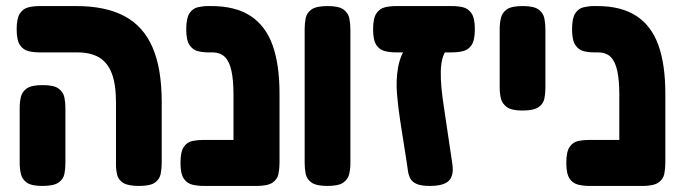

<svg xmlns="http://www.w3.org/2000/svg" viewBox="-20 -605 2254 634"><path d="M439 9Q403 9 387 -1Q371 -11 367 -27.5Q363 -44 363 -61V-266Q363 -327 349 -363Q335 -399 307 -415.5Q279 -432 235 -432H112Q92 -432 74.5 -436Q57 -440 46 -456Q35 -472 35 -508Q35 -545 46 -561Q57 -577 74.5 -581Q92 -585 111 -585H232Q328 -585 390.5 -552Q453 -519 483.5 -449Q514 -379 514 -268V-68Q514 -48 510.5 -30.5Q507 -13 491.5 -2Q476 9 439 9ZM120 9Q84 9 68.5 -2Q53 -13 49 -30.5Q45 -48 45 -67V-249Q45 -268 49 -285Q53 -302 68.5 -313Q84 -324 121 -324Q158 -324 173.5 -312.5Q189 -301 192.5 -284Q196 -267 196 -248V-66Q196 -47 192.5 -30Q189 -13 173 -2Q157 9 120 9Z M827 9Q792 9 775.5 -1Q759 -11 755 -27.5Q751 -44 751 -61V-293Q751 -339 744.5 -370Q738 -401 723 -416.5Q708 -432 680 -432H668Q650 -432 633.5 -436Q617 -440 606 -456Q595 -472 595 -508Q595 -545 605.5 -561Q616 -577 633 -581Q650 -585 667 -585H678Q757 -585 807 -552.5Q857 -520 880 -456Q903 -392 903 -296V-68Q903 -48 899.5 -30.5Q896 -13 880 -2Q864 9 827 9ZM653 9Q634 9 616 5Q598 1 587 -15Q576 -31 576 -67Q576 -104 587 -120Q598 -136 615.5 -139.5Q633 -143 652 -143H836L835 9Z M1061 9Q1025 9 1009 -2Q993 -13 989.5 -30.5Q986 -48 986 -67V-509Q986 -528 989.5 -545.5Q993 -563 1009 -574Q1025 -585 1062 -585Q1099 -585 1114.5 -573.5Q1130 -562 1133.5 -544.5Q1137 -527 1137 -508V-66Q1137 -47 1133 -30Q1129 -13 1113.5 -2Q1098 9 1061 9Z M1399 9Q1371 9 1356 2.5Q1341 -4 1335 -15.5Q1329 -27 1327 -41Q1325 -55 1323 -69L1302 -203Q1295 -247 1291 -293.5Q1287 -340 1294.5 -382.5Q1302 -425 1327 -458L1463 -446Q1449 -438 1442.5 -417Q1436 -396 1435.5 -369Q1435 -342 1438 -312Q1441 -282 1445.5 -253.5Q1450 -225 1453 -203L1473 -68Q1480 -27 1463 -9Q1446 9 1399 9ZM1289 -432Q1269 -432 1251.5 -436Q1234 -440 1223 -456Q1212 -472 1212 -508Q1212 -545 1223 -561Q1234 -577 1251.5 -581Q1269 -585 1288 -585H1472Q1492 -585 1509 -581Q1526 -577 1537 -561Q1548 -545 1548 -508Q1548 -472 1537 -456Q1526 -440 1508.5 -436Q1491 -432 1471 -432Z M1705 -240Q1669 -240 1653.5 -251.5Q1638 -263 1634 -280Q1630 -297 1630 -316V-509Q1630 -528 1634 -545.5Q1638 -563 1653.5 -574Q1669 -585 1706 -585Q1743 -585 1758.5 -573.5Q1774 -562 1777.5 -544.5Q1781 -527 1781 -508V-315Q1781 -296 1777.5 -279Q1774 -262 1758 -251Q1742 -240 1705 -240Z M2101 9Q2066 9 2049.5 -1Q2033 -11 2029 -27.5Q2025 -44 2025 -61V-293Q2025 -339 2018.5 -370Q2012 -401 1997 -416.5Q1982 -432 1954 -432H1942Q1924 -432 1907.5 -436Q1891 -440 1880 -456Q1869 -472 1869 -508Q1869 -545 1879.5 -561Q1890 -577 1907 -581Q1924 -585 1941 -585H1952Q2031 -585 2081 -552.5Q2131 -520 2154 -456Q2177 -392 2177 -296V-68Q2177 -48 2173.5 -30.5Q2170 -13 2154 -2Q2138 9 2101 9ZM1927 9Q1908 9 1890 5Q1872 1 1861 -15Q1850 -31 1850 -67Q1850 -104 1861 -120Q1872 -136 1889.5 -139.5Q1907 -143 1926 -143H2110L2109 9Z"/></svg>

Font: Fredoka SemiCondensed SemiBold
Style: Regular
Weight: 600
Width: 4
Designer: Ben Nathan
Foundry: Milena B. Brandão, Ben Nathan
Version: Version 2.001